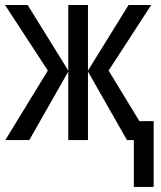

<svg xmlns="http://www.w3.org/2000/svg" viewBox="-20 -556 640 762"><path d="M483.9 0 329.1 -272V0H251V-272L96.2 0H1L169.9 -275.9L0 -536.1H89.8L251 -275.9V-536.1H329.1V-275.9L490.2 -536.1H580.1L411.1 -275.9L533.2 -75.2H589.8V186H511.2V0Z"/></svg>

Font: Droid Sans Mono
Style: Regular
Weight: 400
Monospace: yes
Foundry: Ascender Corporation
Version: Version 1.00 build 112